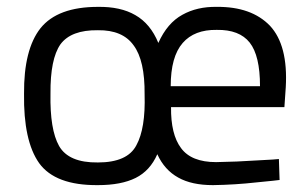

<svg xmlns="http://www.w3.org/2000/svg" viewBox="-20 -530 897 559"><path d="M477 -279Q477 -365 512 -405Q546 -444 611 -443Q677 -444 707 -406Q737 -368 737 -279ZM265 -57Q180 -56 152 -105Q125 -153 127 -257Q126 -358 156 -401Q187 -443 265 -442Q337 -443 369 -398Q402 -354 401 -255Q404 -156 377 -107Q351 -57 265 -57ZM609 -58Q537 -58 507 -99Q477 -139 478 -218H808L812 -276Q819 -398 766 -455Q712 -511 611 -510Q554 -511 511 -487Q467 -463 441 -405Q418 -461 374 -486Q331 -511 265 -510Q148 -510 98 -448Q49 -386 50 -257Q48 -120 94 -55Q141 10 265 9Q333 9 375 -12Q417 -33 438 -81Q459 -35 499 -13Q538 9 600 9Q665 8 727 1Q789 -5 794 -6L792 -67Q788 -66 729 -63Q670 -59 609 -58Z"/></svg>

Font: RazerF5
Style: Regular
Weight: 400
Foundry: Razer Inc.
Version: Version 2